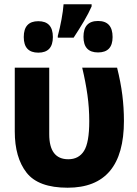

<svg xmlns="http://www.w3.org/2000/svg" viewBox="-20 -869 640 897"><path d="M324 -693Q351 -734 372.5 -770.5Q394 -807 408 -839V-849H277Q275 -820 267.5 -779Q260 -738 250 -701V-693ZM506 -696Q506 -771 438 -771Q370 -771 370 -697Q370 -624 438 -624Q506 -624 506 -696ZM227 -696Q227 -770 159 -770Q91 -770 91 -696Q91 -623 159 -623Q227 -623 227 -696ZM559 -304Q559 -365 551.5 -425Q544 -485 527 -553H364Q380 -486 388.5 -425.5Q397 -365 397 -303Q397 -203 372.5 -164Q348 -125 299 -125Q210 -125 210 -242V-553H49V-255Q49 -133 104 -62.5Q159 8 296 8Q559 8 559 -304Z"/></svg>

Font: Noto Sans Mono UI ExtraBold
Style: Regular
Weight: 800
Designer: Monotype Design team
Foundry: Monotype Imaging Inc.
Version: 1.000